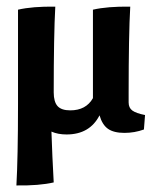

<svg xmlns="http://www.w3.org/2000/svg" viewBox="-20 -402 467 583"><path d="M182.1 6.3Q155.8 6.3 136.2 -2.4Q138.7 73.7 143.1 151.9Q99.1 162.1 29.8 161.1Q32.2 119.1 33.4 58.1Q34.7 -2.9 34.7 -86.4V-372.6Q78.6 -382.8 147.9 -381.8Q145.5 -340.3 144.3 -272.7Q143.1 -205.1 143.1 -121.6Q143.1 -92.8 154.8 -79.8Q166.5 -66.9 193.4 -66.9Q241.2 -66.9 262.2 -104V-372.6Q306.2 -382.8 375.5 -381.8Q373 -340.3 371.8 -272.7Q370.6 -205.1 370.6 -121.6V-90.8Q370.6 -74.7 381.8 -66.4Q393.1 -58.1 420.4 -52.7L417 -8.8Q388.7 1.5 357.9 1.5Q325.7 1.5 308.1 -10.7Q290.5 -22.9 282.2 -51.8Q252.4 6.3 182.1 6.3Z"/></svg>

Font: Markazi Text
Style: Bold
Weight: 700
Designer: Borna Izadpanah (Arabic designer), Fiona Ross (Arabic design director) and Florian Runge (Latin designer)
Foundry: Borna Izadpanah and Florian Runge
Version: Version 1.001; ttfautohint (v1.8.3)